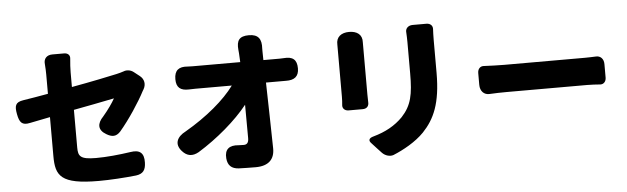

<svg xmlns="http://www.w3.org/2000/svg" viewBox="-51 -993 4022 1231"><g transform="rotate(-5 1960.0 -377.5)"><path d="M552 -448 683 -474C667 -445 639 -405 605 -365C563 -322 562 -280 614 -250C649 -229 676 -228 704 -258C765 -329 836 -437 871 -505C873 -508 875 -512 877 -515C895 -546 889 -580 861 -602L824 -631C805 -646 779 -649 760 -641C746 -636 730 -632 713 -628C668 -618 549 -593 421 -570V-664C421 -688 423 -723 426 -752C429 -773 415 -789 390 -789H343H314C278 -789 257 -766 261 -732C263 -708 264 -682 264 -664V-540C204 -529 149 -520 104 -513C50 -505 45 -480 55 -427C65 -374 81 -352 134 -364C171 -371 216 -381 264 -390V-139C264 -12 295 45 541 45C614 45 707 39 781 31C828 25 844 0 845 -47C847 -108 819 -132 759 -122C684 -111 605 -103 536 -103C434 -103 421 -124 421 -181V-423Z M1325 -490H1443C1379 -402 1263 -304 1123 -223C1066 -194 1044 -148 1087 -100C1118 -65 1153 -60 1194 -83C1318 -159 1441 -264 1517 -360L1518 -145C1518 -117 1508 -104 1486 -104C1476 -104 1465 -104 1453 -105C1394 -111 1362 -87 1367 -28C1371 18 1395 40 1441 43C1476 44 1511 45 1550 45C1634 45 1673 4 1672 -66C1670 -203 1666 -350 1663 -490H1772C1778 -490 1785 -490 1792 -490C1845 -489 1875 -510 1875 -563C1875 -620 1847 -641 1790 -636C1780 -635 1771 -635 1763 -635H1659L1658 -692C1658 -698 1658 -703 1658 -709C1662 -770 1641 -802 1580 -802C1518 -802 1499 -775 1505 -714C1506 -707 1506 -700 1507 -692L1510 -635H1357H1204C1194 -635 1183 -635 1171 -636C1115 -641 1086 -619 1086 -562C1086 -508 1113 -487 1167 -489C1182 -490 1195 -490 1208 -490Z M2335 -8 2364 23C2384 44 2415 52 2437 44C2503 17 2583 -27 2637 -83C2712 -162 2758 -260 2758 -457C2758 -512 2758 -614 2758 -670C2758 -697 2759 -719 2760 -739C2761 -760 2746 -776 2720 -776H2671H2632C2602 -776 2584 -756 2587 -732C2588 -713 2589 -693 2589 -670C2589 -623 2589 -523 2589 -468C2589 -332 2575 -263 2510 -193C2460 -142 2399 -108 2320 -86C2289 -78 2284 -62 2302 -44ZM2304 -528C2304 -597 2304 -665 2304 -690C2304 -691 2304 -692 2304 -693C2307 -743 2272 -767 2222 -767C2172 -767 2137 -742 2140 -692C2140 -691 2140 -690 2140 -690C2140 -639 2140 -422 2140 -358C2140 -340 2139 -319 2137 -301C2136 -282 2151 -266 2175 -266H2222H2266C2292 -266 2307 -282 2305 -308C2305 -325 2304 -344 2304 -357C2304 -389 2304 -459 2304 -528Z M3835 -382V-419C3835 -454 3813 -474 3784 -472C3762 -471 3737 -470 3714 -470C3618 -470 3334 -470 3194 -470C3158 -470 3104 -472 3062 -474C3041 -475 3024 -459 3024 -432V-382V-356C3024 -315 3050 -290 3084 -292C3120 -294 3160 -295 3194 -295C3333 -295 3617 -295 3714 -295C3740 -295 3772 -293 3798 -291C3818 -290 3835 -306 3835 -332Z"/></g></svg>

Font: GenSenRounded2 TW H
Style: Regular
Weight: 900
Version: Version 2.100;PS 2.1;hotconv 16.6.51;makeotf.lib2.5.65220 DE